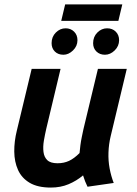

<svg xmlns="http://www.w3.org/2000/svg" viewBox="-20 -835 618 867"><path d="M209.5 12Q150.5 12 114.2 -9.4Q78 -30.8 61.4 -67.6Q44.8 -104.5 44.4 -150.8Q44 -197 56.2 -246L123 -524H253.5L189 -254Q182.8 -227 178.1 -199.6Q173.5 -172.2 176.4 -148.9Q179.2 -125.5 193.8 -111.6Q208.2 -97.8 240 -97.8Q268.5 -97.8 291.8 -108.6Q315 -119.5 339.2 -143.8Q340.8 -161 343.1 -179.5Q345.5 -198 349.5 -217Q353.5 -236 356.8 -251.8L422.2 -524H552.5L479.8 -220.2Q471 -183.2 469.8 -146.1Q468.5 -109 475 -74.5Q481.5 -40 493.5 -8.8L375.2 8.2Q369.2 -3.8 364.4 -16.1Q359.5 -28.5 355 -43Q325.5 -18.2 289.5 -3.1Q253.5 12 209.5 12ZM256.5 -740.8 274.2 -815H532.2L514.5 -740.8ZM266.5 -587.8Q242.5 -587.8 227.8 -602.2Q213 -616.8 213 -640Q213 -669 232.2 -688.1Q251.5 -707.2 276.2 -707.2Q299.2 -707.2 314.5 -692.2Q329.8 -677.2 329.8 -653.5Q329.8 -626.8 309.6 -607.2Q289.5 -587.8 266.5 -587.8ZM453.8 -587.8Q430.8 -587.8 415.6 -602.2Q400.5 -616.8 400.5 -640Q400.5 -669 419.6 -688.1Q438.8 -707.2 463.5 -707.2Q487.5 -707.2 502.6 -692.2Q517.8 -677.2 517.8 -653.5Q517.8 -626.8 497.8 -607.2Q477.8 -587.8 453.8 -587.8Z"/></svg>

Font: Ubuntu Sans
Style: Italic
Weight: 400
Italic angle: -13.5°
Designer: Dalton Maag Ltd
Foundry: Dalton Maag Ltd
Version: Version 1.006